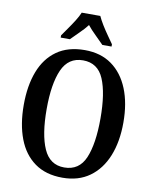

<svg xmlns="http://www.w3.org/2000/svg" viewBox="-100 -1005 870 1089"><g transform="rotate(10 335.0 -460.5)"><path d="M335 10Q239 10 175 -36Q111 -82 79.5 -165Q48 -248 48 -359Q48 -470 79.5 -552Q111 -634 175 -679.5Q239 -725 336 -725Q428 -725 491.5 -679.5Q555 -634 588.5 -551.5Q622 -469 622 -358Q622 -247 588.5 -164.5Q555 -82 491 -36Q427 10 335 10ZM335 -49Q421 -49 455.5 -130.5Q490 -212 490 -358Q490 -504 455.5 -585Q421 -666 336 -666Q252 -666 216 -585Q180 -504 180 -358Q180 -212 216 -130.5Q252 -49 335 -49ZM188 -784Q201 -803 219.5 -829Q238 -855 255 -882Q272 -909 281 -931H388Q398 -909 414.5 -882Q431 -855 449.5 -829Q468 -803 481 -784V-771H428Q408 -792 381 -818Q354 -844 334 -869Q315 -844 288 -818Q261 -792 241 -771H188Z"/></g></svg>

Font: Noto Serif Condensed SemiBold
Style: Regular
Weight: 600
Width: 3
Designer: Monotype Design Team
Foundry: Monotype Imaging Inc.
Version: Version 2.013